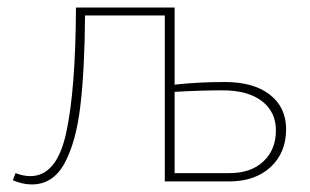

<svg xmlns="http://www.w3.org/2000/svg" viewBox="-20 -480 820 508"><path d="M737 -138Q737 -76 696 -38Q655 0 586 0H416V-439H205Q204 -295 192.5 -199Q181 -103 150.5 -47.5Q120 8 64 8Q40 8 14 -3L21 -22Q42 -14 60 -14Q130 -14 155 -128Q180 -242 181 -460H442V-256Q504 -263 575 -263Q651 -263 694 -229.5Q737 -196 737 -138ZM710 -135Q710 -184 673 -212.5Q636 -241 568 -241Q513 -241 442 -237V-22H588Q644 -22 677 -53Q710 -84 710 -135Z"/></svg>

Font: Ysabeau SC Extralight
Style: Regular
Weight: 200
Designer: Christian Thalmann (Catharsis Fonts)
Version: Version 0.003